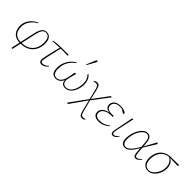

<svg xmlns="http://www.w3.org/2000/svg" viewBox="217 -2065 3553 3553"><g transform="rotate(45 1993.0 -289.0)"><path d="M264 190 258 185 296 13Q188 11 133.5 -51.5Q79 -114 79 -211Q79 -274 104 -329Q129 -384 174.5 -427Q220 -470 279 -496L286 -483Q206 -443 156.5 -370.5Q107 -298 107 -212Q107 -154 127 -108.5Q147 -63 190 -36.5Q233 -10 301 -10L364 -297Q386 -395 421 -439Q456 -483 514 -483Q575 -483 609.5 -438Q644 -393 644 -311Q644 -215 605 -142Q566 -69 494 -28Q422 13 323 13V9L285 185ZM390 -297 327 -10Q419 -11 484 -48.5Q549 -86 583 -153Q617 -220 617 -306Q617 -379 592 -422Q567 -465 514 -465Q465 -465 437 -424Q409 -383 390 -297Z M706 -435V-451Q741 -459 793 -464.5Q845 -470 894 -470H1100L1096 -445L913 -448Q901 -397 886.5 -337Q872 -277 859 -220.5Q846 -164 837.5 -120.5Q829 -77 829 -57Q829 -33 840.5 -23Q852 -13 873 -13Q889 -13 920 -23.5Q951 -34 982 -68L993 -59Q962 -19 927.5 -3Q893 13 870 13Q831 13 817 -5.5Q803 -24 803 -58Q803 -79 811.5 -123Q820 -167 833 -223.5Q846 -280 861 -338.5Q876 -397 889 -448Z M1235 13Q1201 13 1173 -2Q1145 -17 1129 -52.5Q1113 -88 1113 -151Q1113 -223 1138 -286Q1163 -349 1205.5 -398.5Q1248 -448 1299 -477L1307 -463Q1237 -416 1189 -338Q1141 -260 1141 -150Q1141 -7 1242 -7Q1269 -7 1297.5 -23Q1326 -39 1350.5 -79.5Q1375 -120 1389 -196L1411 -316L1441 -321L1445 -317L1418 -218Q1407 -172 1401 -144Q1395 -116 1395 -111Q1395 -84 1403 -60Q1411 -36 1431 -21.5Q1451 -7 1487 -7Q1527 -7 1557 -26Q1587 -45 1608 -76.5Q1629 -108 1641.5 -144.5Q1654 -181 1660 -216.5Q1666 -252 1666 -280Q1666 -351 1647 -393Q1628 -435 1596 -466L1608 -478Q1645 -450 1668 -401.5Q1691 -353 1691 -278Q1691 -250 1684.5 -212.5Q1678 -175 1663 -135.5Q1648 -96 1623.5 -62.5Q1599 -29 1564 -8Q1529 13 1482 13Q1431 13 1405.5 -14Q1380 -41 1377 -90Q1355 -36 1316.5 -11.5Q1278 13 1235 13ZM1452 -574Q1469 -613 1485 -652Q1501 -691 1517 -730Q1525 -749 1531 -758.5Q1537 -768 1547 -768Q1563 -768 1563 -753Q1563 -747 1559 -738.5Q1555 -730 1544 -710Q1524 -674 1503.5 -638.5Q1483 -603 1463 -567Z M1706 179 1704 174 1950 -166 1907 -346Q1893 -405 1878.5 -431Q1864 -457 1828 -457Q1812 -457 1798.5 -453.5Q1785 -450 1774 -445L1769 -460Q1781 -470 1797.5 -476.5Q1814 -483 1833 -483Q1876 -483 1893 -455Q1910 -427 1925 -362L1966 -183L2189 -483L2214 -479L2215 -474L1973 -157L2028 58Q2042 112 2055.5 136.5Q2069 161 2103 161Q2134 161 2157 148L2162 161Q2136 187 2103 187Q2063 187 2044 162Q2025 137 2010 75L1958 -140L1732 182Z M2356 13Q2321 13 2289 2.5Q2257 -8 2237 -32.5Q2217 -57 2217 -98Q2217 -130 2234.5 -161Q2252 -192 2290 -214.5Q2328 -237 2388 -245Q2330 -253 2302.5 -280Q2275 -307 2275 -350Q2275 -405 2320 -444Q2365 -483 2453 -483Q2499 -483 2541 -469Q2583 -455 2596 -434Q2596 -426 2592 -419.5Q2588 -413 2578 -413Q2573 -413 2565.5 -417.5Q2558 -422 2547 -429L2503 -459Q2490 -461 2477 -462Q2464 -463 2451 -463Q2397 -463 2364 -446.5Q2331 -430 2316.5 -405Q2302 -380 2302 -353Q2302 -308 2333.5 -283.5Q2365 -259 2438 -259Q2447 -259 2464.5 -259Q2482 -259 2489 -260L2485 -233Q2482 -234 2471 -234Q2460 -234 2450 -234Q2440 -234 2437 -234Q2365 -229 2322.5 -208Q2280 -187 2262 -158.5Q2244 -130 2244 -100Q2244 -58 2275.5 -35Q2307 -12 2359 -12Q2421 -12 2470.5 -32Q2520 -52 2562 -86L2571 -76Q2522 -31 2470 -9Q2418 13 2356 13Z M2733 13Q2711 13 2695 -0.5Q2679 -14 2679 -45Q2679 -65 2688.5 -110.5Q2698 -156 2714 -240L2760 -470L2781 -475L2787 -470L2763 -359Q2742 -262 2729.5 -204Q2717 -146 2711.5 -116.5Q2706 -87 2704 -74.5Q2702 -62 2702 -56Q2702 -31 2711 -22Q2720 -13 2734 -13Q2751 -13 2773.5 -25Q2796 -37 2826 -69L2835 -59Q2804 -22 2778.5 -4.5Q2753 13 2733 13Z M2964 -127Q2964 -75 2985 -42.5Q3006 -10 3048 -10Q3093 -10 3144 -61.5Q3195 -113 3253 -219L3246 -318Q3241 -392 3218.5 -426.5Q3196 -461 3155 -461Q3119 -461 3085 -433.5Q3051 -406 3023.5 -359Q2996 -312 2980 -252Q2964 -192 2964 -127ZM3039 12Q2994 12 2965 -21.5Q2936 -55 2936 -125Q2936 -188 2953 -251Q2970 -314 3000 -366.5Q3030 -419 3070 -451Q3110 -483 3156 -483Q3185 -483 3209 -469.5Q3233 -456 3248.5 -421Q3264 -386 3269 -321L3274 -248L3404 -485L3429 -470V-466L3277 -220L3285 -118Q3290 -57 3300 -34.5Q3310 -12 3335 -13Q3357 -13 3378.5 -28.5Q3400 -44 3420 -67L3431 -59Q3411 -34 3384 -10.5Q3357 13 3327 13Q3305 13 3292 2.5Q3279 -8 3272 -35Q3265 -62 3261 -113L3255 -188Q3202 -88 3150 -38Q3098 12 3039 12Z M3646 13Q3584 13 3541 -33.5Q3498 -80 3498 -174Q3498 -257 3530.5 -323.5Q3563 -390 3625.5 -429.5Q3688 -469 3777 -470L3986 -473L3981 -443L3774 -448Q3821 -428 3847 -379Q3873 -330 3873 -270Q3873 -226 3858.5 -176.5Q3844 -127 3815 -84Q3786 -41 3744 -14Q3702 13 3646 13ZM3526 -173Q3526 -86 3561.5 -46.5Q3597 -7 3649 -7Q3693 -7 3729.5 -31.5Q3766 -56 3792 -95.5Q3818 -135 3832 -181.5Q3846 -228 3846 -271Q3846 -338 3816 -385Q3786 -432 3739 -448Q3674 -440 3626 -403Q3578 -366 3552 -307.5Q3526 -249 3526 -173Z"/></g></svg>

Font: Source Serif Pro ExtraLight
Style: Italic
Weight: 200
Italic angle: -12°
Designer: Frank Grießhammer
Foundry: Adobe Systems Incorporated
Version: Version 3.001;hotconv 1.0.111;makeotfexe 2.5.65597